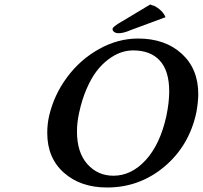

<svg xmlns="http://www.w3.org/2000/svg" viewBox="-20 -831 909 861"><path d="M577.1 -605Q549.8 -605 522.5 -595.7Q495.1 -586.4 466.6 -565.2Q438 -543.9 413.8 -512.7Q389.6 -481.4 368.7 -433.3Q347.7 -385.3 335 -326.2Q325.2 -282.2 325.2 -241.2Q325.2 -147.5 371.6 -95.2Q418 -43 488.8 -43Q569.3 -43 633.8 -113.5Q698.2 -184.1 726.1 -311Q738.8 -371.6 738.8 -420.9Q738.8 -513.2 696.8 -559.1Q654.8 -605 577.1 -605ZM860.8 -328.1Q829.1 -178.2 717.8 -84.2Q606.4 9.8 460 9.8Q341.3 9.8 266.6 -56.4Q191.9 -122.6 191.9 -234.9Q191.9 -274.4 200.2 -311Q222.2 -405.8 281.2 -485.1Q340.3 -564.5 424.6 -611.3Q508.8 -658.2 599.1 -658.2Q720.2 -658.2 794.7 -590.3Q869.1 -522.5 869.1 -409.2Q869.1 -375.5 860.8 -328.1ZM671.9 -803.2 664.1 -809.1Q709.5 -786.1 722.2 -753.9L560.1 -693.8H561Q531.7 -682.1 512.2 -682.1Q499 -682.1 491.2 -688.2Q483.4 -694.3 484.9 -703.1Q487.8 -710.9 512.2 -726.1L653.8 -811Z"/></svg>

Font: Linear Smooth
Style: Bold Italic
Weight: 700
Designer: Philipp H. Poll, Flanker
Foundry: Philipp H. Poll, reworked by Flanker
Version: Version 1.061 | FøM Fix